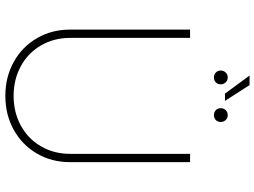

<svg xmlns="http://www.w3.org/2000/svg" viewBox="-142 -836 990 747"><g transform="rotate(90 353.5 -463.0)"><path d="M611.3 -707V-239.3Q611.3 -168.5 577.9 -111.1Q544.4 -53.7 485.6 -21Q426.8 11.7 353.5 11.7Q280.3 11.7 221.4 -21Q162.6 -53.7 129.2 -111.1Q95.7 -168.5 95.7 -239.3V-707H127.9V-240.2Q127.9 -177.7 157 -127.4Q186 -77.1 237.5 -48.8Q289.1 -20.5 353.5 -20.5Q418 -20.5 469.5 -48.8Q521 -77.1 550 -127.4Q579.1 -177.7 579.1 -240.2V-707ZM373 -842.8H344.7L274.4 -938.5H311.5ZM281.2 -853.5Q293.5 -853.5 301 -845.5Q308.6 -837.4 308.6 -826.2Q308.6 -814.9 301.3 -807.4Q293.9 -799.8 282.2 -799.8Q270 -799.8 262.5 -807.4Q254.9 -814.9 254.9 -826.2Q254.9 -837.4 262.5 -845.5Q270 -853.5 281.2 -853.5ZM428.7 -853.5Q439.9 -853.5 447.5 -845.5Q455.1 -837.4 455.1 -826.2Q455.1 -814.9 447.8 -807.4Q440.4 -799.8 428.7 -799.8Q416.5 -799.8 408.9 -807.4Q401.4 -814.9 401.4 -826.2Q401.4 -837.4 408.9 -845.5Q416.5 -853.5 428.7 -853.5Z"/></g></svg>

Font: Pretendard Std Thin
Style: Regular
Weight: 100
Designer: Base glyphs from Inter by Rasmus Andersson; Hangeul glyphs from Noto Sans CJK(Source Han Sans) by Jang Soo-young and Kan
Foundry: Kil Hyung-jin
Version: Version 1.309